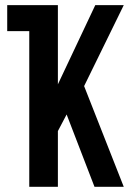

<svg xmlns="http://www.w3.org/2000/svg" viewBox="-20 -720 507 740"><path d="M344.2 0 236.8 -278.8 203.1 -214.8V0H92.8V-600.1H7.8V-700.2H203.1V-395L347.2 -700.2H457L304.2 -388.2L457 0Z"/></svg>

Font: Bebas Neue Bold
Style: Regular
Weight: 700
Designer: Ryoichi Tsunekawa
Foundry: Ryoichi Tsunekawa
Version: Version 1.300